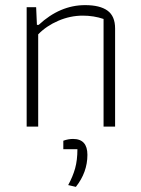

<svg xmlns="http://www.w3.org/2000/svg" viewBox="-20 -494 550 749"><path d="M84 -466H121L124 -397H131Q214 -474 312 -474Q370 -474 399.5 -452.5Q429 -431 429 -383V0H384V-420Q346 -433 303 -433Q254 -433 207.5 -413Q161 -393 129 -360V0H84ZM246 228Q264 195 273 163Q282 131 282 88H227V55Q246 48 265 48Q321 48 321 110Q321 178 276 235Z"/></svg>

Font: Athiti Light
Style: Regular
Weight: 300
Designer: CadsonDemak Team
Foundry: CadsonDemak
Version: Version 1.033